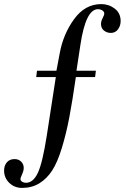

<svg xmlns="http://www.w3.org/2000/svg" viewBox="-41 -726 617 939"><path d="M136 -349 140 -380H235L251 -465Q268 -559 321.5 -632.5Q375 -706 454 -706Q491 -706 520 -684Q549 -662 549 -623Q549 -600 536 -582.5Q523 -565 501 -565Q482 -565 467.5 -576.5Q453 -588 453 -609Q453 -622 461 -637.5Q469 -653 469 -659Q469 -669 459.5 -675Q450 -681 438 -681Q378 -681 352 -505L333 -380H428L424 -349H330Q313 -231 298 -152Q283 -73 261.5 -2.5Q240 68 214 108Q188 148 151.5 170.5Q115 193 67 193Q30 193 4.5 168.5Q-21 144 -21 108Q-21 84 -7.5 68Q6 52 30 52Q50 52 62.5 64.5Q75 77 75 95Q75 109 67 126.5Q59 144 59 149Q59 158 67.5 163Q76 168 86 168Q121 168 144 119.5Q167 71 188 -64L232 -349Z"/></svg>

Font: Justus
Style: Versalitas
Weight: 400
Version: Version 001.001